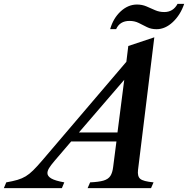

<svg xmlns="http://www.w3.org/2000/svg" viewBox="-146 -976 976 996"><path d="M187.5 -30 175 0H-126L-113.5 -30Q-79 -36 -55.2 -43Q-31.5 -50 -12.5 -61.5Q6.5 -73 26.2 -92.5Q46 -112 72.5 -143L509.5 -655.5L519.5 -737.5L654.5 -782.5L570 -94.5Q566 -61.5 581.5 -48.2Q597 -35 650.5 -30L637.5 0H308.5L321.5 -30Q366.5 -32 391 -39.2Q415.5 -46.5 426.5 -63.2Q437.5 -80 441 -110L458 -242H223L137 -141.5Q117 -118 108.5 -103.8Q100 -89.5 100 -78Q100 -62 120 -50.2Q140 -38.5 187.5 -30ZM263.5 -289H463.5L498.5 -562ZM666 -824.5Q638.5 -824.5 616.8 -835.2Q595 -846 573.8 -856.8Q552.5 -867.5 526 -867.5Q475.5 -867.5 456.5 -825H425.5Q441.5 -881.5 480 -917Q518.5 -952.5 564.5 -952.5Q591 -952.5 613.8 -942.8Q636.5 -933 658.5 -923.2Q680.5 -913.5 706 -913.5Q752.5 -913.5 775 -956H809.5Q790 -898.5 750.5 -861.5Q711 -824.5 666 -824.5Z"/></svg>

Font: Libre Caslon Text SemiBold Italic
Style: Regular
Weight: 600
Italic angle: -22.583°
Designer: Pablo Impallari, Rodrigo Fuenzalida, Katja Schimmel
Foundry: Pablo Impallari, Rodrigo Fuenzalida
Version: Version 2.000